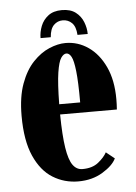

<svg xmlns="http://www.w3.org/2000/svg" viewBox="-50 -699 530 748"><g transform="rotate(-5 215.0 -325.0)"><path d="M226.5 10Q172 10 127 -17.8Q82 -45.5 55 -106Q28 -166.5 28 -263.5Q28 -337.5 46.8 -388.8Q65.5 -440 95.5 -471.5Q125.5 -503 159.2 -517.2Q193 -531.5 223 -531.5Q271.5 -531.5 312 -503.5Q352.5 -475.5 377 -423Q401.5 -370.5 401.5 -296.5Q401.5 -277 400 -256H178Q179 -174 186.5 -125.8Q194 -77.5 208.8 -57Q223.5 -36.5 246.5 -36.5Q285 -36.5 308.5 -55.2Q332 -74 342.5 -93.5L375.5 -67Q362.5 -39.5 321.8 -14.8Q281 10 226.5 10ZM223 -490.5Q212 -490.5 202 -476Q192 -461.5 185.5 -419.8Q179 -378 178 -296H260Q260 -377 255.2 -418.8Q250.5 -460.5 242.2 -475.5Q234 -490.5 223 -490.5ZM220 -660.5Q253.5 -660.5 273.8 -645Q294 -629.5 303.2 -606Q312.5 -582.5 312.5 -559H272.5Q270.5 -591.5 255.8 -606Q241 -620.5 220 -620.5Q199.5 -620.5 185 -606Q170.5 -591.5 168 -559H128Q128 -582.5 137.2 -606Q146.5 -629.5 166.8 -645Q187 -660.5 220 -660.5Z"/></g></svg>

Font: Imbue 10pt Black
Style: Regular
Weight: 900
Designer: Tyler Finck
Foundry: Etcetera Type Company
Version: Version 1.102; ttfautohint (v1.8.3)